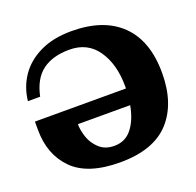

<svg xmlns="http://www.w3.org/2000/svg" viewBox="-126 -843 1009 987"><g transform="rotate(-20 378.5 -350.0)"><path d="M728 -349Q728 -181 640 -85.5Q552 10 369 10Q193 10 110.5 -73Q28 -156 28 -292V-337H526V-350Q526 -469 473 -546.5Q420 -624 320 -624Q228 -624 172 -582Q116 -540 97 -448H30Q38 -522 78 -581Q118 -640 190 -675Q262 -710 362 -710Q538 -710 633 -617.5Q728 -525 728 -349ZM517 -249H231Q231 -216 244 -177Q257 -138 288.5 -109Q320 -80 370 -80Q430 -80 466.5 -126Q503 -172 517 -249Z"/></g></svg>

Font: Taviraj ExtraBold
Style: Regular
Weight: 800
Designer: Katatrad Team
Foundry: CadsonDemak
Version: Version 1.001